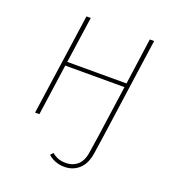

<svg xmlns="http://www.w3.org/2000/svg" viewBox="-130 -623 844 923"><g transform="rotate(20 291.5 -161.0)"><path d="M501 -519 428 0 415 87Q407 141 376.5 169Q346 197 302 197Q253 197 218 166L231 152Q245 164 261.5 170.5Q278 177 302 177Q338 177 362.5 155Q387 133 393 85L406 0L443 -262H140L103 0H81L155 -519H177L143 -282H446L479 -519Z"/></g></svg>

Font: FiraGO Thin
Style: Italic
Weight: 100
Italic angle: -8°
Designer: bBox Type GmbH
Foundry: bBox Type GmbH
Version: Version 1.001